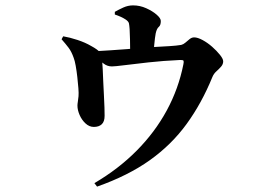

<svg xmlns="http://www.w3.org/2000/svg" viewBox="-20 -621 1040 714"><path d="M331 60Q420 8 488 -60.5Q556 -129 600 -210Q644 -291 662 -382Q664 -392 662.5 -395Q661 -398 651 -398Q586 -395 532 -389Q478 -383 442.5 -378.5Q407 -374 396 -374Q379 -374 365.5 -384.5Q352 -395 325 -417V-430Q358 -432 391.5 -434Q425 -436 454.5 -438.5Q484 -441 506 -443Q531 -445 558.5 -446.5Q586 -448 611 -449.5Q636 -451 654 -454Q662 -456 669.5 -462.5Q677 -469 685 -475.5Q693 -482 702 -482Q715 -482 733.5 -472Q752 -462 769 -447Q786 -432 798 -417Q810 -402 810 -393Q810 -382 802 -373Q794 -364 784.5 -355.5Q775 -347 770 -335Q730 -237 674 -160Q618 -83 537.5 -25.5Q457 32 341 73ZM329 -149Q312 -149 298 -162Q284 -175 276 -193.5Q268 -212 268 -228Q268 -234 269.5 -243Q271 -252 272 -263Q273 -274 271.5 -293Q270 -312 267.5 -334.5Q265 -357 261.5 -376.5Q258 -396 254 -406Q246 -429 235 -443.5Q224 -458 209 -475L215 -486Q239 -482 268 -472.5Q297 -463 319 -450Q343 -437 351 -427Q359 -417 360 -395Q361 -384 362 -363Q363 -342 364 -316.5Q365 -291 366.5 -266Q368 -241 368.5 -221Q369 -201 369 -190Q369 -169 358.5 -159Q348 -149 329 -149ZM464 -407Q464 -413 464 -431.5Q464 -450 463.5 -473Q463 -496 462 -513Q461 -527 459.5 -534Q458 -541 448 -548Q439 -554 429 -558.5Q419 -563 407 -567V-577Q421 -585 438.5 -593Q456 -601 475 -601Q500 -601 523.5 -590.5Q547 -580 562.5 -566.5Q578 -553 578 -543Q578 -527 570.5 -521Q563 -515 559 -497Q556 -481 553.5 -453.5Q551 -426 551 -409Z"/></svg>

Font: Noto Serif JP ExtraLight
Style: Bold
Weight: 700
Version: Version 2.003-H1;hotconv 1.1.1;makeotfexe 2.6.0